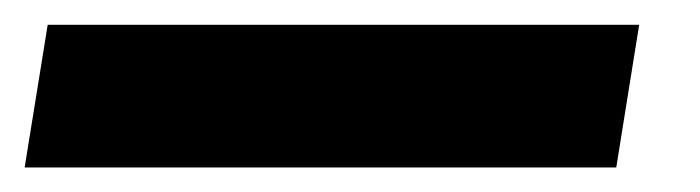

<svg xmlns="http://www.w3.org/2000/svg" viewBox="-101 -20 565 155"><path d="M415 0 396.5 115.2H-81.1L-62.5 0Z"/></svg>

Font: Inter Tight
Style: Bold Italic
Weight: 700
Italic angle: -9.39999°
Designer: Rasmus Andersson
Foundry: rsms
Version: Version 3.004